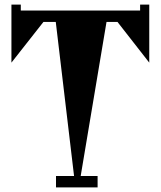

<svg xmlns="http://www.w3.org/2000/svg" viewBox="-20 -820 703 840"><path d="M593 -800H633V-546L494 -724H446L333 -50H407V0H225V-50H304L224 -724H170L30 -546V-800H71V-774H593Z"/></svg>

Font: Chokokutai
Style: Regular
Weight: 400
Designer: 108号,108go
Foundry: Font Zone 108
Version: Version 1.000; ttfautohint (v1.8.3)